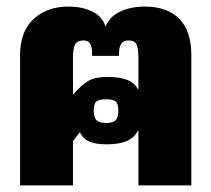

<svg xmlns="http://www.w3.org/2000/svg" viewBox="-20 -564 643 584"><path d="M562 -396V0H401V-169Q390 -146 366.5 -135.5Q343 -125 305 -125Q271 -125 251.5 -133.5Q232 -142 223 -162L202 -135V0H41V-396Q41 -468 82 -506Q123 -544 188 -544Q231 -544 261.5 -528.5Q292 -513 301 -483Q313 -513 345 -528.5Q377 -544 421 -544Q488 -544 525 -507Q562 -470 562 -396ZM401 -290V-386Q401 -418 395 -429.5Q389 -441 371 -441Q342 -441 342 -402V-394H260V-402Q260 -422 254 -431.5Q248 -441 234 -441Q216 -441 209 -429.5Q202 -418 202 -386V-276Q228 -306 249 -318Q270 -330 305 -330Q344 -330 367 -321Q390 -312 401 -290ZM340 -227Q340 -248 332.5 -255Q325 -262 303 -262Q281 -262 273 -255Q265 -248 265 -227Q265 -207 273.5 -198.5Q282 -190 303 -190Q324 -190 332 -198.5Q340 -207 340 -227Z"/></svg>

Font: Pridi SemiBold
Style: Regular
Weight: 600
Designer: Katatrad Team
Foundry: CadsonDemak
Version: Version 1.001